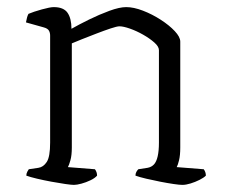

<svg xmlns="http://www.w3.org/2000/svg" viewBox="-20 -520 636 540"><path d="M188 0Q181 0 163.5 -2.5Q146 -5 124.5 -9Q103 -13 84 -17.5Q65 -22 54 -26Q54 -32 57 -37.5Q60 -43 61 -44L88 -48Q102 -50 111.5 -64.5Q121 -79 121 -119V-420Q121 -428 117.5 -434Q114 -440 103 -443L53 -457Q55 -466 56 -470.5Q57 -475 60 -481Q74 -487 97.5 -493.5Q121 -500 131 -500Q159 -500 170 -484Q181 -468 181 -439Q202 -451 230.5 -465Q259 -479 287.5 -489.5Q316 -500 335 -500Q356 -500 382 -490Q408 -480 432 -464.5Q456 -449 471.5 -432.5Q487 -416 487 -403V-105Q487 -83 483.5 -69Q480 -55 477 -50L553 -44Q556 -40 557.5 -35.5Q559 -31 559 -26Q553 -20 541 -14Q529 -8 516 -4Q503 0 493 0Q485 0 468 -2.5Q451 -5 430.5 -9Q410 -13 391 -17.5Q372 -22 361 -26Q361 -32 363.5 -36.5Q366 -41 369 -44L395 -48Q406 -50 413 -57.5Q420 -65 423.5 -80.5Q427 -96 427 -119V-379Q427 -389 414 -400.5Q401 -412 382.5 -422.5Q364 -433 345.5 -439.5Q327 -446 316 -446Q309 -446 291 -440Q273 -434 251 -425.5Q229 -417 210 -409.5Q191 -402 182 -398V-105Q182 -83 178 -69Q174 -55 171 -50L247 -44Q250 -40 251.5 -35.5Q253 -31 253 -26Q247 -19 234.5 -13Q222 -7 209 -3.5Q196 0 188 0Z"/></svg>

Font: Texturina Medium 12pt Thin
Style: Regular
Weight: 250
Version: Version 1.002